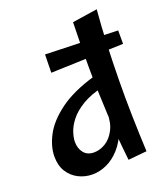

<svg xmlns="http://www.w3.org/2000/svg" viewBox="-149 -912 889 1028"><g transform="rotate(-20 296.0 -398.0)"><path d="M178.5 -573.2 180.5 -676.8 592.5 -663.8V-587.2ZM513.8 -4 407.8 6.2Q392.2 -133.2 385 -266.6Q377.8 -400 377.2 -530.4Q376.8 -660.8 380.5 -787.8L523.2 -809.5Q515 -714.2 510.9 -614.4Q506.8 -514.5 505.5 -412.6Q504.2 -310.8 506.6 -208.2Q509 -105.8 513.8 -4ZM201.2 14Q158.8 14 121.9 -4.6Q85 -23.2 62.8 -58.6Q40.5 -94 40.5 -145Q40.5 -202 73.4 -264.5Q106.2 -327 181.9 -383Q257.5 -439 384 -476L417.5 -409Q339.8 -392.2 290.9 -362.5Q242 -332.8 215.8 -298.9Q189.5 -265 180 -233.9Q170.5 -202.8 170.5 -182.8Q170.5 -143.8 190.8 -118.9Q211 -94 248.5 -94Q282.8 -94 314.5 -113.5Q346.2 -133 367 -172.4Q387.8 -211.8 387 -270.5L445.2 -314Q439.5 -225 416.2 -162.8Q393 -100.5 357.9 -61.5Q322.8 -22.5 282.2 -4.2Q241.8 14 201.2 14Z"/></g></svg>

Font: Marhey Light
Style: Regular
Weight: 300
Designer: Nur Syamsi & Bustanul Arifin
Foundry: Namelatype
Version: Version 1.000